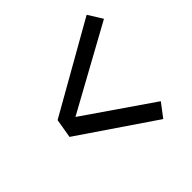

<svg xmlns="http://www.w3.org/2000/svg" viewBox="-138 -728 776 776"><g transform="rotate(-45 250.0 -340.5)"><path d="M376 -82 57 -299 71 -381 455 -599 493 -538 131 -339 420 -140Z"/></g></svg>

Font: Iosevka SS04
Style: Italic
Weight: 400
Italic angle: -9°
Monospace: yes
Designer: Belleve Invis
Foundry: Belleve Invis
Version: Version 19.0.0; ttfautohint (v1.8.4)